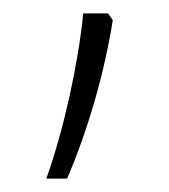

<svg xmlns="http://www.w3.org/2000/svg" viewBox="-20 -136 251 286"><path d="M141 -116H104C97 -44 75 58 49 130H80C110 60 135 -24 148 -106Z"/></svg>

Font: Noto Sans Sinhala UI ExtraCondensed ExtraLight
Style: Regular
Weight: 200
Width: 2
Designer: Jelle Bosma - Monotype Design Team
Foundry: Monotype Imaging Inc.
Version: Version 2.006